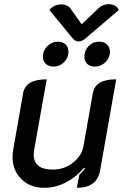

<svg xmlns="http://www.w3.org/2000/svg" viewBox="-20 -888 596 917"><path d="M458 -73Q443 9 347 9L359 -54Q370 -62 386 -83L382 -87Q342 -41 293 -16Q244 9 192 9Q124 9 82 -32.5Q40 -74 40 -139Q40 -156 43 -172L90 -441Q96 -476 123.5 -492.5Q151 -509 203 -509L144 -177Q141 -162 141 -149Q141 -78 233 -78Q286 -78 328.5 -111Q371 -144 379 -192L423 -441Q429 -476 456 -492.5Q483 -509 535 -509ZM453 -851Q461 -859 473.5 -863.5Q486 -868 499 -868Q516 -868 529 -861Q542 -854 547 -840L389 -705Q372 -690 355 -690Q340 -690 327 -705L216 -840Q227 -854 242 -860.5Q257 -867 273 -867Q286 -867 297 -862.5Q308 -858 314 -851L370 -772ZM185 -617Q185 -647 206.5 -668Q228 -689 257 -689Q280 -689 293.5 -675.5Q307 -662 307 -641Q307 -612 286 -591Q265 -570 236 -570Q213 -570 199 -583Q185 -596 185 -617ZM383 -617Q383 -647 403.5 -668Q424 -689 454 -689Q477 -689 491 -675.5Q505 -662 505 -641Q505 -612 483.5 -591Q462 -570 433 -570Q410 -570 396.5 -583Q383 -596 383 -617Z"/></svg>

Font: K2D Medium
Style: Italic
Weight: 500
Italic angle: -10°
Designer: Katatrad Aksorn Co.,Ltd.
Foundry: Cadson Demak Co.,Ltd.
Version: Version 1.000; ttfautohint (v1.6)